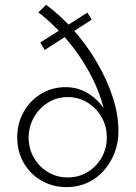

<svg xmlns="http://www.w3.org/2000/svg" viewBox="-20 -763 559 791"><path d="M255 8Q198 8 151.5 -18.5Q105 -45 78 -91.5Q51 -138 51 -198Q51 -255 77.5 -302Q104 -349 149.5 -376.5Q195 -404 250 -404Q286 -404 315.5 -392Q345 -380 368.5 -360Q392 -340 408 -315.5Q424 -291 432 -265L417 -253Q412 -316 387 -381Q362 -446 323.5 -507Q285 -568 237 -620.5Q189 -673 138 -712L170 -743Q229 -700 283 -639Q337 -578 378.5 -507.5Q420 -437 444 -364Q468 -291 468 -223Q468 -175 452 -133.5Q436 -92 407.5 -60Q379 -28 340 -10Q301 8 255 8ZM259 -32Q304 -32 340.5 -54Q377 -76 398.5 -113.5Q420 -151 420 -197Q420 -243 398.5 -280.5Q377 -318 340.5 -340.5Q304 -363 259 -363Q213 -363 176.5 -339.5Q140 -316 119 -278Q98 -240 98 -197Q98 -151 119.5 -113.5Q141 -76 177.5 -54Q214 -32 259 -32ZM358 -682 164 -557 146 -588 340 -711Z"/></svg>

Font: Josefin Sans Thin Light
Style: Regular
Weight: 300
Version: Version 2.000